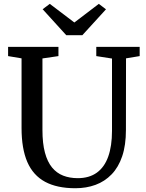

<svg xmlns="http://www.w3.org/2000/svg" viewBox="-20 -992 776 1020"><path d="M380.5 8Q283 8 219.5 -26.2Q156 -60.5 125.2 -131.2Q94.5 -202 94.5 -312V-682L23 -694V-743H290.5V-694L205.5 -681.5V-301.5Q205.5 -230 218.8 -181Q232 -132 256.5 -102.2Q281 -72.5 315.5 -59Q350 -45.5 393 -45.5Q454 -45.5 494.5 -74.8Q535 -104 555 -160.2Q575 -216.5 575 -296.5V-681L491.5 -694V-743H722V-694L649.5 -682L649 -302Q649 -220.5 629.2 -162Q609.5 -103.5 573 -65.8Q536.5 -28 487.5 -10Q438.5 8 380.5 8ZM332 -805 206.5 -943 244.5 -971.5 375 -872.5 505 -971.5 543 -942.5 417.5 -805Z"/></svg>

Font: Merriweather 24pt
Style: Regular
Weight: 400
Designer: Eben Sorkin
Foundry: Eben Sorkin
Version: Version 2.100